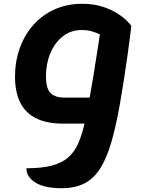

<svg xmlns="http://www.w3.org/2000/svg" viewBox="-20 -626 750 1011"><path d="M305 365Q213 365 166 335Q119 305 119 260Q200 260 253 246Q306 232 339 203Q372 174 391.5 130Q411 86 425 25H311Q59 25 59 -222Q59 -302 84 -372Q109 -442 155.5 -494.5Q202 -547 267.5 -576.5Q333 -606 413 -606Q471 -606 516 -592Q561 -578 593.5 -558Q626 -538 645.5 -519Q665 -500 671 -490Q671 -482 666 -443.5Q661 -405 653 -345.5Q645 -286 634 -216Q623 -146 611 -76Q590 42 565.5 125.5Q541 209 507 262Q473 315 424 340Q375 365 305 365ZM320 -112H452Q462 -167 472 -227.5Q482 -288 490.5 -344.5Q499 -401 506 -445Q490 -453 465 -460.5Q440 -468 411 -468Q353 -468 310.5 -434.5Q268 -401 245 -345.5Q222 -290 222 -224Q222 -162 245.5 -137Q269 -112 320 -112Z"/></svg>

Font: Lemonada SemiBold
Style: Regular
Weight: 600
Designer: Mohamed Gaber (Arabic), Eduardo Tunni (Latin)
Foundry: Kief Type Foundry
Version: Version 4.005; ttfautohint (v1.8.3)